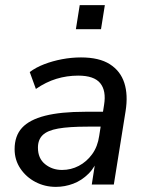

<svg xmlns="http://www.w3.org/2000/svg" viewBox="-20 -720 573 749"><path d="M198 9Q155 9 118.5 -10Q82 -29 59.5 -62.5Q37 -96 37 -138Q37 -190 66 -221.5Q95 -253 156 -268.5Q217 -284 312 -284H393L384 -226H322Q249 -226 207 -218.5Q165 -211 146.5 -193Q128 -175 128 -144Q128 -102 156 -79.5Q184 -57 222 -57Q257 -57 287.5 -73Q318 -89 339.5 -118.5Q361 -148 367 -190L386 -311Q395 -366 371 -395.5Q347 -425 285 -425Q241 -425 200 -412.5Q159 -400 120 -373L96 -439Q120 -457 152.5 -469.5Q185 -482 222 -489Q259 -496 296 -496Q367 -496 408.5 -469.5Q450 -443 465 -396.5Q480 -350 470 -287L424 0H338L355 -109H365Q352 -69 325.5 -42.5Q299 -16 266 -3.5Q233 9 198 9ZM276 -606 291 -700H389L374 -606Z"/></svg>

Font: Nunito Sans 12pt Medium
Style: Italic
Weight: 500
Italic angle: -9°
Designer: Vernon Adams
Foundry: Vernon Adams
Version: Version 3.101;gftools[0.9.27]